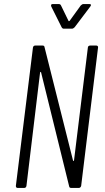

<svg xmlns="http://www.w3.org/2000/svg" viewBox="-20 -924 514 944"><path d="M423 -700H454Q458 -700 460.5 -697Q463 -694 462 -690L379 -10Q378 -6 375 -3Q372 0 368 0H330Q321 0 320 -8L182 -568Q182 -571 180 -570.5Q178 -570 177 -567L110 -10Q108 0 99 0H67Q58 0 58 -10L142 -690Q144 -700 153 -700H190Q198 -700 199 -692L339 -135Q339 -132 341 -132.5Q343 -133 344 -136L412 -690Q412 -694 415 -697Q418 -700 423 -700ZM231 -897Q231 -904 239 -904H269Q277 -904 280 -897L317 -821Q317 -820 319 -820Q321 -820 322 -821L377 -897Q384 -904 390 -904H420Q426 -904 427 -900.5Q428 -897 424 -892L347 -790Q340 -783 334 -783H293Q287 -783 283 -790L232 -892Q231 -894 231 -897Z"/></svg>

Font: Barlow Condensed Light
Style: Italic
Weight: 300
Width: 3
Italic angle: -7°
Designer: Jeremy Tribby
Foundry: Tribby Type
Version: Version 1.408